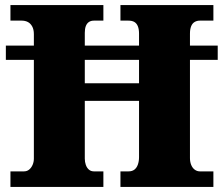

<svg xmlns="http://www.w3.org/2000/svg" viewBox="-20 -734 878 754"><path d="M21 0V-61H74Q86 -61 94.5 -68Q103 -75 108 -86.5Q113 -98 113 -111V-499H3V-555H113V-600Q113 -618 106.5 -630Q100 -642 89.5 -647.5Q79 -653 65 -653H21V-714H386V-653H349Q337 -653 329 -647.5Q321 -642 317 -631.5Q313 -621 313 -605V-555H526V-602Q526 -619 521.5 -630.5Q517 -642 508 -647.5Q499 -653 484 -653H453V-714H818V-653H765Q753 -653 744 -647.5Q735 -642 730.5 -630.5Q726 -619 726 -602V-555H835V-499H726V-113Q726 -98 731 -86Q736 -74 745 -67.5Q754 -61 765 -61H818V0H453V-61H485Q499 -61 508 -68Q517 -75 521.5 -88Q526 -101 526 -117V-338H313V-111Q313 -98 317 -86.5Q321 -75 329 -68Q337 -61 349 -61H386V0ZM313 -407H526V-499H313Z"/></svg>

Font: Noto Rashi Hebrew Black
Style: Regular
Weight: 900
Version: Version 1.006